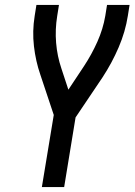

<svg xmlns="http://www.w3.org/2000/svg" viewBox="-20 -755 543 775"><path d="M149 0 197 -291 143 -453Q124 -508 117 -568.5Q110 -629 120 -691L127 -735H218L211 -691Q202 -636 206.5 -582Q211 -528 228 -478L256 -393L319 -488Q350 -535 373 -586.5Q396 -638 405 -691L412 -735H503L496 -691Q486 -627 459 -564Q432 -501 394 -443L285 -281L239 0Z"/></svg>

Font: Iosevka Term Curly Md Obl
Style: Regular
Weight: 500
Italic angle: -9°
Designer: Belleve Invis
Foundry: Belleve Invis
Version: Version 32.3.0